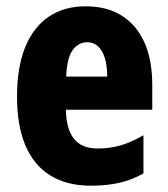

<svg xmlns="http://www.w3.org/2000/svg" viewBox="-20 -579 534 609"><path d="M252 -559Q319 -559 366 -529.5Q413 -500 438 -444.5Q463 -389 463 -309V-231H189Q190 -170 214.5 -139Q239 -108 289 -108Q329 -108 363 -118Q397 -128 435 -150V-29Q400 -9 360 0.5Q320 10 268 10Q192 10 139.5 -22.5Q87 -55 60.5 -118Q34 -181 34 -272Q34 -366 60 -429.5Q86 -493 134.5 -526Q183 -559 252 -559ZM257 -445Q228 -445 210 -419.5Q192 -394 190 -336H320Q320 -371 312.5 -395Q305 -419 291 -432Q277 -445 257 -445Z"/></svg>

Font: Noto Sans Display Condensed ExtraBold
Style: Regular
Weight: 800
Width: 3
Designer: Monotype Design Team
Foundry: Monotype Imaging Inc.
Version: Version 2.003